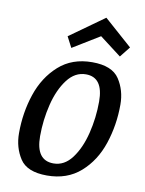

<svg xmlns="http://www.w3.org/2000/svg" viewBox="-86 -803 667 884"><g transform="rotate(10 248.0 -361.5)"><path d="M472 -360Q472 -264 443 -177Q414 -90 351.5 -35Q289 20 195 20Q102 20 68.5 -31.5Q35 -83 35 -150Q35 -246 64 -332.5Q93 -419 155 -474.5Q217 -530 311 -530Q404 -530 438 -478.5Q472 -427 472 -360ZM133 -153Q133 -40 215 -40Q266 -40 301.5 -87.5Q337 -135 355 -208Q373 -281 373 -357Q373 -470 292 -470Q241 -470 205 -422.5Q169 -375 151 -302Q133 -229 133 -153ZM204 -578 178 -628 339 -743 470 -627 431 -578 330 -655Z"/></g></svg>

Font: Sansita Light Italic
Style: Regular
Weight: 300
Italic angle: -11°
Designer: Pablo Cosgaya
Foundry: Omnibus-Type
Version: Version 1.006